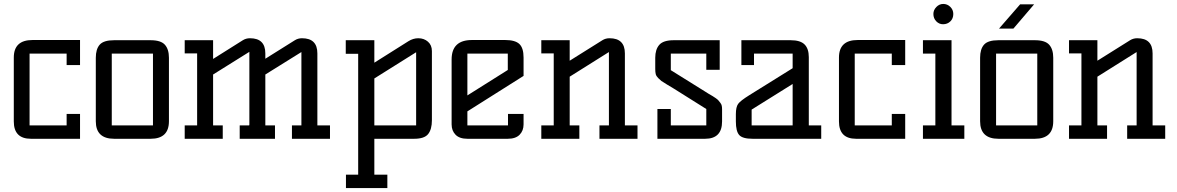

<svg xmlns="http://www.w3.org/2000/svg" viewBox="-20 -704 5971 974"><path d="M386 -126V0H137Q50 0 50 -88V-412Q50 -501 145 -501H386V-374H318V-432H130V-68H318V-126Z M744 0H559Q466 0 466 -89V-411Q466 -455 486 -477.5Q506 -500 559 -500H744Q796 -500 816.5 -477Q837 -454 837 -411V-89Q837 0 744 0ZM547 -432V-68H756V-432Z M1326 -68H1375V0H1196V-68H1244L1245 -72V-441L1061 -326V-68H1110V0H917V-68H980V-433H917V-500H1061V-405L1212 -500Q1228 -510 1248 -510Q1326 -510 1326 -433V-406L1476 -500Q1492 -510 1512 -510Q1590 -510 1590 -433V-68H1654V0H1461V-68H1509V-440L1326 -326Z M1879 -306V-68H2091V-439ZM1735 250V182H1797V-431H1734V-500H1879V-386L2052 -495Q2076 -510 2102 -510Q2131 -510 2151 -492.5Q2171 -475 2171 -445V-94Q2171 -48 2152 -24Q2133 0 2081 0H1879V182H1945V250Z M2351 -139V-68H2557V-126H2636V-73Q2636 -41 2616 -20.5Q2596 0 2556 0H2351Q2311 0 2291 -20.5Q2271 -41 2271 -73V-402Q2271 -501 2374 -501H2543Q2593 -501 2614.5 -481Q2636 -461 2636 -412V-319ZM2351 -432V-220L2556 -349V-432Z M3150 -68H3214V0H3021V-68H3069V-440L2870 -315V-68H2919V0H2726V-68H2789V-433H2726V-500H2870V-396L3036 -500Q3052 -510 3072 -510Q3150 -510 3150 -433Z M3383 -348 3553 -242Q3560 -237 3574.5 -228.5Q3589 -220 3595 -216.5Q3601 -213 3611 -206Q3621 -199 3625 -194Q3629 -189 3634.5 -182Q3640 -175 3641.5 -167Q3643 -159 3643 -150V-88Q3643 0 3557 0H3315V-151H3383V-68H3563V-151L3399 -254Q3386 -262 3364 -275Q3342 -288 3335.5 -293Q3329 -298 3319 -308Q3309 -318 3306.5 -328Q3304 -338 3304 -354V-411Q3304 -453 3324.5 -476.5Q3345 -500 3398 -500H3631V-350H3563V-432H3383Z M4083 -68H4146V0H3798Q3747 0 3730 -19Q3713 -38 3713 -88V-125Q3713 -161 3724.5 -177Q3736 -193 3781 -221L4001 -358V-432H3805V-374H3741V-500H3991Q4040 -500 4061.5 -478.5Q4083 -457 4083 -414ZM4001 -68V-278L3793 -148V-68Z M4572 -126V0H4323Q4236 0 4236 -88V-412Q4236 -501 4331 -501H4572V-374H4504V-432H4316V-68H4504V-126Z M4807 -500V-68H4872V0H4662V-68H4725V-432H4662V-500ZM4816 -633Q4816 -610 4801 -595.5Q4786 -581 4764 -581Q4744 -581 4729.5 -596Q4715 -611 4715 -633Q4715 -653 4730 -668.5Q4745 -684 4765 -684Q4786 -684 4801 -669Q4816 -654 4816 -633Z M5230 0H5045Q4952 0 4952 -89V-411Q4952 -455 4972 -477.5Q4992 -500 5045 -500H5230Q5282 -500 5302.5 -477Q5323 -454 5323 -411V-89Q5323 0 5230 0ZM5033 -432V-68H5242V-432ZM5048 -559 5155 -682H5226L5121 -559Z M5827 -68H5891V0H5698V-68H5746V-440L5547 -315V-68H5596V0H5403V-68H5466V-433H5403V-500H5547V-396L5713 -500Q5729 -510 5749 -510Q5827 -510 5827 -433Z"/></svg>

Font: Kelly Slab
Style: Regular
Weight: 400
Designer: Denis Masharov
Foundry: Denis Masharov
Version: Version 1.001